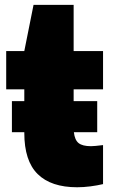

<svg xmlns="http://www.w3.org/2000/svg" viewBox="-20 -760 464 790"><path d="M283 -392.5V-344H380V-216H284Q287.5 -184 303.5 -171.2Q319.5 -158.5 354.5 -158.5Q368 -158.5 404 -163V-2.5Q381 3 352.2 6.8Q323.5 10.5 297.5 10.5Q190 10.5 135 -43.8Q80 -98 80 -213V-216H29V-344H80V-392.5H5.5V-550H80L118 -740H283V-550H404V-392.5Z"/></svg>

Font: Encode Sans Semi Condensed Black
Style: Regular
Weight: 900
Width: 4
Designer: Multiple Designers
Foundry: Impallari Type
Version: Version 2.000